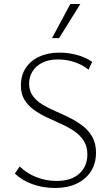

<svg xmlns="http://www.w3.org/2000/svg" viewBox="-20 -927 558 956"><path d="M415 -158Q415 -198 397 -226Q379 -254 349.5 -274Q320 -294 284.5 -310Q249 -326 213.5 -342.5Q178 -359 149 -380Q120 -401 102 -430Q84 -459 84 -501Q84 -551 107.5 -587.5Q131 -624 174.5 -644.5Q218 -665 276 -665Q320 -665 363 -653.5Q406 -642 439 -619L421 -580Q392 -604 352 -617.5Q312 -631 269 -631Q222 -631 190 -614.5Q158 -598 141.5 -571Q125 -544 125 -510Q125 -475 143 -450Q161 -425 190.5 -407Q220 -389 256 -373.5Q292 -358 327 -340.5Q362 -323 391.5 -300.5Q421 -278 439.5 -245.5Q458 -213 458 -167Q458 -113 432.5 -73.5Q407 -34 361.5 -12.5Q316 9 254 9Q194 9 141.5 -10Q89 -29 54 -63L78 -98Q113 -64 161 -45Q209 -26 261 -26Q335 -26 375 -62.5Q415 -99 415 -158ZM239 -737 330 -907H380L274 -737Z"/></svg>

Font: Ysabeau Infant ExtraLight
Style: Regular
Weight: 250
Designer: Christian Thalmann (Catharsis Fonts)
Version: Version 2.001;gftools[0.9.30]; featfreeze: ss01,ss02,lnum